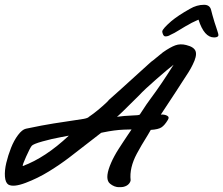

<svg xmlns="http://www.w3.org/2000/svg" viewBox="-46 -768 931 801"><path d="M860.8 -639.2Q865.2 -626 865.2 -622.1Q865.2 -611.8 847.2 -611.8Q805.7 -611.8 782.2 -686Q779.8 -684.6 770.5 -680.7Q761.2 -676.8 753.4 -672.6Q745.6 -668.5 736.8 -663.1Q732.4 -661.1 728 -658.4Q723.6 -655.8 716.6 -651.6Q709.5 -647.5 704.1 -644Q680.2 -628.9 664.1 -622.1Q655.3 -616.2 644 -616.2Q638.2 -616.2 634.5 -623.5Q630.9 -630.9 630.9 -637.2Q632.3 -647.9 668 -679.2Q697.8 -704.1 746.1 -731Q774.9 -748 805.2 -748Q830.1 -748 835 -725.1Q838.4 -710.4 849.1 -674.8Q851.6 -667 855.7 -655Q859.9 -643.1 860.8 -639.2ZM731 -580.1Q765.1 -571.8 770.5 -552.7Q775.9 -533.7 757.8 -498Q750 -481.9 740.2 -466.3Q730.5 -450.7 715.3 -428Q700.2 -405.3 689 -387.2Q682.1 -376 663.8 -348.9Q645.5 -321.8 625 -290Q640.6 -291 651.4 -285.2Q662.1 -279.3 653.8 -267.1Q640.6 -245.1 627.4 -236.6Q614.3 -228 583 -226.1Q571.8 -206.5 570.8 -205.1Q542 -159.2 524.9 -127Q493.2 -67.4 499 -16.1Q498 -7.8 490.7 0Q483.4 7.8 470.2 11.2Q467.3 12.2 458.3 12.7Q449.2 13.2 441.9 12.2Q431.2 10.3 421.6 4.4Q412.1 -1.5 408.2 -6.8Q391.6 -29.8 418 -89.8Q423.3 -102.1 431.2 -116.7Q439 -131.3 449.7 -147.9Q460.4 -164.6 468 -176Q475.6 -187.5 487.5 -205.3Q499.5 -223.1 502.9 -228L470.2 -227.1Q432.1 -225.6 384.8 -215.8L376 -213.9Q338.4 -184.1 244.1 -111.8Q204.6 -81.5 158.2 -53Q111.8 -24.4 60.8 -5.1Q9.8 14.2 -11.2 2Q-23.4 -5.9 -25.4 -31.2Q-27.3 -56.6 -19.8 -88.4Q-12.2 -120.1 0 -151.1Q12.2 -182.1 29.3 -204.8Q46.4 -227.5 62 -231Q119.1 -242.7 127 -244.1Q177.2 -253.4 230.7 -261Q284.2 -268.6 302.7 -272Q321.3 -275.4 325.2 -280.8Q342.8 -292.5 362.8 -309.1Q382.8 -325.7 395 -337.2Q407.2 -348.6 408.2 -351.1Q433.1 -372.6 464.1 -401.1Q495.1 -429.7 496.1 -430.2L584 -509.8Q589.8 -514.2 593.8 -517.1Q597.7 -520 608.4 -529.1Q619.1 -538.1 633.8 -549.8Q664.6 -571.3 685.5 -578.9Q706.5 -586.4 731 -580.1ZM582 -356Q628.9 -418.9 678.2 -498Q657.7 -482.4 607.2 -438.5Q556.6 -394.5 533.2 -369.1Q448.7 -284.7 441.9 -280.8L473.1 -284.2Q488.3 -285.6 504.2 -286.1Q520 -286.6 527.1 -287.4Q534.2 -288.1 537.1 -290Q571.3 -342.8 582 -356ZM48.8 -75.2Q143.1 -109.9 241.2 -202.1L208 -195.8Q170.4 -189 131.1 -178Q91.8 -167 85.9 -159.2Q78.6 -149.4 63 -114.7Q47.4 -80.1 48.8 -75.2Z"/></svg>

Font: Florida Vibes
Style: Regular
Weight: 400
Italic angle: -30°
Designer: Turbologo.com
Foundry: Turbologo.com
Version: Version 1.000;hotconv 1.0.109;makeotfexe 2.5.65596